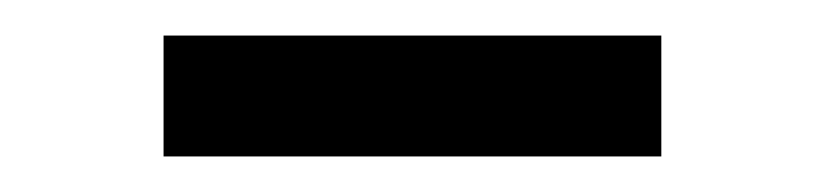

<svg xmlns="http://www.w3.org/2000/svg" viewBox="-20 -321 464 108"><path d="M72 -233V-301H352V-233Z"/></svg>

Font: Nunito Sans 11pt
Style: Regular
Weight: 400
Version: Version 3.101;gftools[0.9.27]